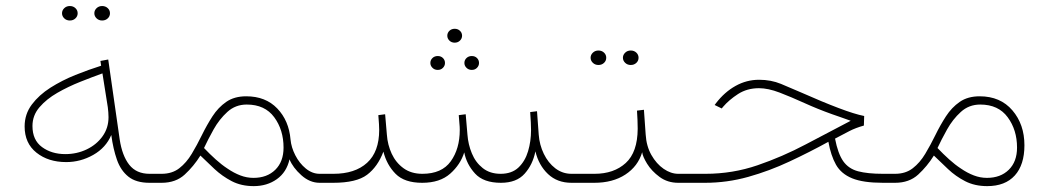

<svg xmlns="http://www.w3.org/2000/svg" viewBox="-20 -616 3534 647"><path d="M297.9 -571.3Q297.9 -581.1 305.4 -588.4Q313 -595.7 324.2 -595.7Q335.4 -595.7 343 -588.6Q350.6 -581.5 350.6 -571.3Q350.6 -561 343 -554Q335.4 -546.9 324.2 -546.9Q313 -546.9 305.4 -554.2Q297.9 -561.5 297.9 -571.3ZM189 -571.3Q189 -581.1 196.5 -588.4Q204.1 -595.7 215.3 -595.7Q226.6 -595.7 234.1 -588.6Q241.7 -581.5 241.7 -571.3Q241.7 -561 234.1 -554Q226.6 -546.9 215.3 -546.9Q204.1 -546.9 196.5 -554.2Q189 -561.5 189 -571.3ZM483.9 0Q438.5 0 412.6 -20.8Q386.7 -41.5 374 -77.9Q361.3 -114.3 355 -161.1Q336.9 -118.2 294.2 -94Q251.5 -69.8 203.1 -69.8Q142.6 -69.8 102.8 -101.6Q63 -133.3 63 -189.9Q63 -231.4 87.2 -263.7Q111.3 -295.9 150.1 -320.6Q189 -345.2 233.9 -363.3Q278.8 -381.3 320.8 -394.5L318.4 -410.6L344.7 -415.5L383.3 -146.5Q391.6 -91.3 415.5 -60.8Q439.5 -30.3 483.9 -30.3H512.7V0ZM345.7 -221.2Q345.7 -229.5 345 -237.5Q344.2 -245.6 343.3 -254.4L325.2 -368.7Q291 -356.4 250.5 -340.3Q210 -324.2 173.3 -303.2Q136.7 -282.2 113 -254.6Q89.4 -227.1 89.4 -191.4Q89.4 -144 121.6 -120.4Q153.8 -96.7 200.2 -96.7Q238.8 -96.7 272 -112.5Q305.2 -128.4 325.4 -156.5Q345.7 -184.6 345.7 -221.2Z M524.4 0H495.1V-30.3H524.4Q560.1 -30.3 584.2 -49.1Q608.4 -67.9 626.2 -97.7Q644 -127.4 660.4 -160.9Q676.8 -194.3 696 -224.1Q715.3 -253.9 742.4 -272.7Q769.5 -291.5 809.6 -291.5Q875 -291.5 914.3 -250.5Q953.6 -209.5 959 -146Q961.4 -119.6 975.1 -92.8Q988.8 -65.9 1010.5 -48.1Q1032.2 -30.3 1057.1 -30.3H1085.9V0H1057.1Q1023.9 0 995.4 -25.6Q966.8 -51.3 955.6 -79.1Q945.8 -35.6 912.8 -12.2Q879.9 11.2 835 11.2Q793 11.2 760.7 -5.6Q728.5 -22.5 702.9 -46.4Q677.2 -70.3 655.3 -91.8Q632.8 -55.7 602.5 -27.8Q572.3 0 524.4 0ZM811.5 -263.7Q773.4 -263.7 746.1 -238.8Q718.8 -213.9 699.7 -179.7Q680.7 -145.5 667.5 -117.2Q687 -96.7 706.8 -78.9Q726.6 -61 746.6 -47.9Q768.1 -33.2 789.8 -24.9Q811.5 -16.6 834 -16.6Q879.9 -16.6 907.7 -43.9Q935.5 -71.3 935.5 -118.7Q935.5 -178.2 904.1 -220.9Q872.6 -263.7 811.5 -263.7Z M1487.3 -495.6Q1487.3 -505.4 1494.4 -512.2Q1501.5 -519 1512.2 -519Q1522.9 -519 1530 -512.2Q1537.1 -505.4 1537.1 -495.6Q1537.1 -486.3 1530 -479.2Q1522.9 -472.2 1512.2 -472.2Q1501.5 -472.2 1494.4 -479.2Q1487.3 -486.3 1487.3 -495.6ZM1544.9 -403.8Q1544.9 -413.6 1552 -420.4Q1559.1 -427.2 1569.8 -427.2Q1580.6 -427.2 1587.4 -420.4Q1594.2 -413.6 1594.2 -403.8Q1594.2 -394.5 1587.4 -387.5Q1580.6 -380.4 1569.8 -380.4Q1559.1 -380.4 1552 -387.5Q1544.9 -394.5 1544.9 -403.8ZM1430.2 -403.8Q1430.2 -413.6 1437.3 -420.4Q1444.3 -427.2 1455.1 -427.2Q1465.8 -427.2 1472.7 -420.4Q1479.5 -413.6 1479.5 -403.8Q1479.5 -394.5 1472.7 -387.5Q1465.8 -380.4 1455.1 -380.4Q1444.3 -380.4 1437.3 -387.5Q1430.2 -394.5 1430.2 -403.8ZM1668 0Q1609.4 0 1580.8 -31.2Q1552.2 -62.5 1544.4 -102.5Q1531.7 -61.5 1497.1 -30.8Q1462.4 0 1402.8 0Q1342.8 0 1313 -30.3Q1283.2 -60.5 1272 -105Q1252.9 -54.2 1217 -27.1Q1181.2 0 1102.5 0H1068.4V-30.3H1103.5Q1176.3 -30.3 1217 -67.4Q1257.8 -104.5 1257.8 -178.2Q1257.8 -189 1257.1 -197.8Q1256.3 -206.5 1254.9 -228L1277.8 -231L1283.7 -162.1Q1286.1 -127.9 1300 -97.9Q1314 -67.9 1339.8 -49.1Q1365.7 -30.3 1403.3 -30.3Q1468.8 -30.3 1499 -72.5Q1529.3 -114.7 1529.3 -178.2Q1529.3 -189 1528.3 -197.8Q1527.3 -206.5 1525.9 -228L1549.3 -231L1555.2 -162.1Q1557.6 -129.4 1570.1 -99.1Q1582.5 -68.8 1606.7 -49.6Q1630.9 -30.3 1667 -30.3Q1704.6 -30.3 1727.1 -51.5Q1749.5 -72.8 1759.5 -106.4Q1769.5 -140.1 1769.5 -177.2Q1769.5 -191.4 1768.8 -202.9Q1768.1 -214.4 1766.6 -238.3L1789.6 -241.2L1795.4 -162.1Q1797.9 -127.9 1812.5 -97.7Q1827.1 -67.4 1851.3 -48.8Q1875.5 -30.3 1905.8 -30.3H1935.1V0H1905.8Q1857.9 0 1826.7 -29.5Q1795.4 -59.1 1784.2 -106Q1775.4 -61.5 1748 -30.8Q1720.7 0 1668 0Z M2079.1 -421.4Q2079.1 -431.2 2086.7 -438.5Q2094.2 -445.8 2105.5 -445.8Q2116.7 -445.8 2124.3 -438.7Q2131.8 -431.6 2131.8 -421.4Q2131.8 -411.1 2124.3 -404.1Q2116.7 -397 2105.5 -397Q2094.2 -397 2086.7 -404.3Q2079.1 -411.6 2079.1 -421.4ZM1970.2 -421.4Q1970.2 -431.2 1977.8 -438.5Q1985.4 -445.8 1996.6 -445.8Q2007.8 -445.8 2015.4 -438.7Q2022.9 -431.6 2022.9 -421.4Q2022.9 -411.1 2015.4 -404.1Q2007.8 -397 1996.6 -397Q1985.4 -397 1977.8 -404.3Q1970.2 -411.6 1970.2 -421.4ZM1916.5 -30.3H1983.4Q2048.8 -30.3 2088.6 -66.7Q2128.4 -103 2128.9 -182.1Q2128.9 -200.7 2128.2 -212.6Q2127.4 -224.6 2126.5 -243.2L2149.9 -246.1L2155.8 -162.6Q2158.2 -123.5 2175 -93.8Q2191.9 -64 2216.3 -47.1Q2240.7 -30.3 2265.6 -30.3H2293.9V0H2265.6Q2229.5 0 2202.6 -19.8Q2175.8 -39.6 2160.6 -64.2Q2145.5 -88.9 2144 -103Q2129.9 -55.7 2087.4 -27.8Q2044.9 0 1982.4 0H1916.5Z M2984.4 -30.3V0H2955.6Q2888.7 0 2851.6 -15.1Q2814.5 -30.3 2797.1 -61Q2779.8 -91.8 2771.5 -138.2Q2708.5 -103.5 2640.6 -71.8Q2572.8 -40 2501.5 -20Q2430.2 0 2356 0H2275.4V-30.3H2357.4Q2448.7 -30.3 2532.7 -59.1Q2616.7 -87.9 2695.1 -129.4Q2773.4 -170.9 2846.7 -209Q2846.7 -209 2835.9 -212.9Q2825.2 -216.8 2810.5 -221.9Q2795.9 -227.1 2783.2 -231.4Q2735.4 -248.5 2690.7 -268.8Q2646 -289.1 2607.2 -304Q2568.4 -318.8 2537.6 -318.8Q2497.6 -318.8 2467 -299.1Q2436.5 -279.3 2416.5 -255.9L2412.1 -250.5L2388.2 -262.2L2392.6 -268.1Q2421.4 -305.7 2458.5 -326.4Q2495.6 -347.2 2538.1 -347.2Q2578.1 -347.2 2611.8 -333.3Q2645.5 -319.3 2681.2 -303.7Q2751.5 -272.5 2805.7 -252Q2859.9 -231.4 2892.1 -225.1L2891.1 -192.9Q2863.3 -185.1 2842.3 -174.3Q2821.3 -163.6 2793.9 -148.9Q2803.7 -98.1 2821.5 -72.8Q2839.4 -47.4 2871.6 -38.8Q2903.8 -30.3 2955.6 -30.3Z M3306.6 11.2Q3264.6 11.2 3232.4 -5.4Q3200.2 -22 3174.8 -46.1Q3149.4 -70.3 3127 -91.8Q3104.5 -55.7 3074.2 -27.8Q3043.9 0 2996.1 0H2966.8V-30.3H2996.1Q3031.7 -30.3 3055.9 -49.1Q3080.1 -67.9 3097.9 -97.7Q3115.7 -127.4 3132.1 -160.9Q3148.4 -194.3 3167.7 -224.1Q3187 -253.9 3214.1 -272.7Q3241.2 -291.5 3281.2 -291.5Q3351.1 -291.5 3391.6 -244.1Q3432.1 -196.8 3432.1 -126.5Q3432.1 -60.5 3399.7 -24.7Q3367.2 11.2 3306.6 11.2ZM3283.2 -263.7Q3245.1 -263.7 3217.8 -238.8Q3190.4 -213.9 3171.4 -179.7Q3152.3 -145.5 3139.2 -117.2Q3158.7 -96.7 3178.5 -78.9Q3198.2 -61 3218.3 -47.9Q3239.7 -33.2 3261.5 -24.9Q3283.2 -16.6 3305.7 -16.6Q3351.6 -16.6 3379.4 -43.9Q3407.2 -71.3 3407.2 -118.7Q3407.2 -178.2 3375.7 -220.9Q3344.2 -263.7 3283.2 -263.7Z"/></svg>

Font: Vazirmatn RD Thin
Style: Regular
Weight: 100
Designer: Saber Rastikerdar
Foundry: Saber Rastikerdar
Version: Version 32.102